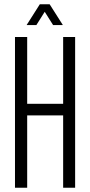

<svg xmlns="http://www.w3.org/2000/svg" viewBox="-20 -877 421 897"><path d="M275 0V-704H331V0ZM50 0V-704H107V0ZM107 -338V-392H275V-338ZM228 -760 170 -852 212 -857 273 -761V-760ZM105 -760V-761L166 -857H211L150 -760Z"/></svg>

Font: Foldit Thin Light
Style: Regular
Weight: 300
Version: Version 1.003